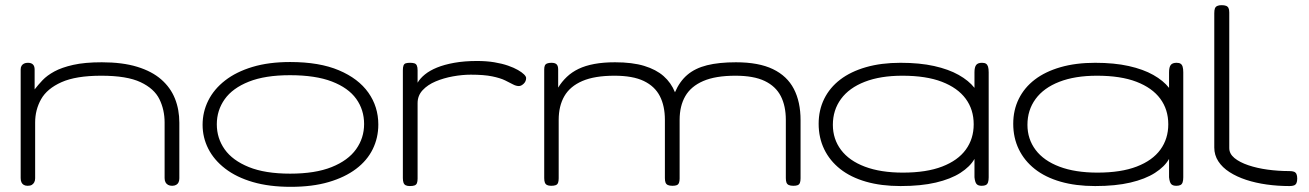

<svg xmlns="http://www.w3.org/2000/svg" viewBox="-20 -709 5065 743"><path d="M87 10Q78 10 72 6.5Q66 3 63 -3.5Q60 -10 60 -20V-440Q60 -449 63.5 -454.5Q67 -460 73 -463Q79 -466 88 -466Q94 -466 99 -464.5Q104 -463 107.5 -459.5Q111 -456 112.5 -451Q114 -446 114 -440V-363Q127 -380 144.5 -398.5Q162 -417 190.5 -432.5Q219 -448 263.5 -458Q308 -468 374 -468Q454 -468 511 -450.5Q568 -433 604 -401.5Q640 -370 657 -327.5Q674 -285 674 -234V-19Q674 -10 671 -3.5Q668 3 661.5 6.5Q655 10 646 10Q637 10 630.5 6.5Q624 3 620.5 -3.5Q617 -10 617 -20V-235Q617 -284 597 -325Q577 -366 524 -391Q471 -416 372 -416Q274 -416 218 -391Q162 -366 139 -325Q116 -284 116 -235V-19Q116 -10 112.5 -3.5Q109 3 103 6.5Q97 10 87 10Z M1105 14Q1022 14 958.5 -4.5Q895 -23 851.5 -56.5Q808 -90 786 -133.5Q764 -177 764 -226Q764 -276 786 -320Q808 -364 851 -397.5Q894 -431 957 -450Q1020 -469 1103 -469Q1216 -469 1291.5 -437Q1367 -405 1405.5 -350.5Q1444 -296 1444 -227Q1444 -176 1422.5 -132Q1401 -88 1358 -55.5Q1315 -23 1252 -4.5Q1189 14 1105 14ZM1103 -37Q1200 -37 1263.5 -62.5Q1327 -88 1358 -131.5Q1389 -175 1389 -229Q1389 -284 1358.5 -326.5Q1328 -369 1264.5 -393.5Q1201 -418 1102 -418Q1006 -418 943 -393Q880 -368 849.5 -325Q819 -282 819 -228Q819 -174 849.5 -131Q880 -88 943 -62.5Q1006 -37 1103 -37Z M1566 11Q1556 11 1550 8Q1544 5 1541.5 -2Q1539 -9 1539 -20V-437Q1539 -449 1541.5 -455.5Q1544 -462 1550 -464Q1556 -466 1567 -466Q1577 -466 1583.5 -464Q1590 -462 1593 -455.5Q1596 -449 1596 -437V-389Q1606 -406 1624.5 -421Q1643 -436 1671 -447.5Q1699 -459 1738 -466Q1777 -473 1826 -473Q1863 -473 1893 -468Q1923 -463 1946 -455Q1969 -447 1984.5 -438Q2000 -429 2008 -421Q2016 -413 2016 -407Q2016 -394 2006.5 -385Q1997 -376 1988 -376Q1977 -376 1965 -382.5Q1953 -389 1934.5 -398Q1916 -407 1884.5 -413.5Q1853 -420 1802 -420Q1769 -420 1733 -413.5Q1697 -407 1666 -394Q1635 -381 1615.5 -360Q1596 -339 1596 -310V-18Q1596 -7 1593.5 -0.5Q1591 6 1584.5 8.5Q1578 11 1566 11Z M2113 10Q2103 10 2097 7Q2091 4 2088.5 -2.5Q2086 -9 2086 -20V-440Q2086 -450 2088.5 -455.5Q2091 -461 2097.5 -463.5Q2104 -466 2114 -466Q2128 -466 2134 -460Q2140 -454 2140 -440V-370Q2154 -393 2173.5 -411.5Q2193 -430 2219 -442.5Q2245 -455 2280 -461.5Q2315 -468 2360 -468Q2427 -468 2473 -454Q2519 -440 2548 -414.5Q2577 -389 2592 -352Q2610 -394 2640 -419.5Q2670 -445 2716 -456.5Q2762 -468 2828 -468Q2916 -468 2971 -441.5Q3026 -415 3052 -365Q3078 -315 3078 -244V-19Q3078 -8 3075.5 -1.5Q3073 5 3067 7.5Q3061 10 3050 10Q3039 10 3032.5 7Q3026 4 3023.5 -2.5Q3021 -9 3021 -20V-245Q3021 -299 3001.5 -337Q2982 -375 2939.5 -395.5Q2897 -416 2826 -416Q2749 -416 2701.5 -395.5Q2654 -375 2632 -337Q2610 -299 2610 -245V-18Q2610 -8 2607.5 -1.5Q2605 5 2599 7.5Q2593 10 2582 10Q2571 10 2564.5 7Q2558 4 2555.5 -2.5Q2553 -9 2553 -20V-245Q2553 -299 2533.5 -337Q2514 -375 2471.5 -395.5Q2429 -416 2358 -416Q2281 -416 2233.5 -395.5Q2186 -375 2164 -337Q2142 -299 2142 -245V-19Q2142 -8 2139.5 -1.5Q2137 5 2130.5 7.5Q2124 10 2113 10Z M3779 10Q3765 10 3759 3Q3753 -4 3751 -23V-94Q3734 -64 3696.5 -40Q3659 -16 3601.5 -2.5Q3544 11 3465 11Q3390 11 3331 -6Q3272 -23 3231.5 -55Q3191 -87 3169.5 -131.5Q3148 -176 3148 -230Q3148 -283 3169.5 -326.5Q3191 -370 3231.5 -401Q3272 -432 3331 -449Q3390 -466 3465 -466Q3539 -466 3595 -453.5Q3651 -441 3690 -419Q3729 -397 3751 -369V-429Q3751 -449 3757.5 -457.5Q3764 -466 3780 -466Q3790 -466 3795.5 -462.5Q3801 -459 3803.5 -451Q3806 -443 3806 -429V-23Q3806 -11 3803.5 -3.5Q3801 4 3795 7Q3789 10 3779 10ZM3474 -41Q3565 -41 3626 -64.5Q3687 -88 3717.5 -130Q3748 -172 3748 -228Q3748 -285 3717 -327Q3686 -369 3625 -392.5Q3564 -416 3472 -416Q3387 -416 3326.5 -392.5Q3266 -369 3234.5 -326Q3203 -283 3203 -226Q3203 -171 3234.5 -129Q3266 -87 3327 -64Q3388 -41 3474 -41Z M4532 10Q4518 10 4512 3Q4506 -4 4504 -23V-94Q4487 -64 4449.5 -40Q4412 -16 4354.5 -2.5Q4297 11 4218 11Q4143 11 4084 -6Q4025 -23 3984.5 -55Q3944 -87 3922.5 -131.5Q3901 -176 3901 -230Q3901 -283 3922.5 -326.5Q3944 -370 3984.5 -401Q4025 -432 4084 -449Q4143 -466 4218 -466Q4292 -466 4348 -453.5Q4404 -441 4443 -419Q4482 -397 4504 -369V-429Q4504 -449 4510.5 -457.5Q4517 -466 4533 -466Q4543 -466 4548.5 -462.5Q4554 -459 4556.5 -451Q4559 -443 4559 -429V-23Q4559 -11 4556.5 -3.5Q4554 4 4548 7Q4542 10 4532 10ZM4227 -41Q4318 -41 4379 -64.5Q4440 -88 4470.5 -130Q4501 -172 4501 -228Q4501 -285 4470 -327Q4439 -369 4378 -392.5Q4317 -416 4225 -416Q4140 -416 4079.5 -392.5Q4019 -369 3987.5 -326Q3956 -283 3956 -226Q3956 -171 3987.5 -129Q4019 -87 4080 -64Q4141 -41 4227 -41Z M4970 11Q4925 11 4882 5Q4839 -1 4802.5 -13Q4766 -25 4738 -43Q4710 -61 4694.5 -85Q4679 -109 4679 -138V-658Q4679 -670 4681.5 -676.5Q4684 -683 4690.5 -686Q4697 -689 4707 -689Q4718 -689 4724.5 -686.5Q4731 -684 4734 -678Q4737 -672 4737 -661V-136Q4737 -114 4757 -97.5Q4777 -81 4811 -69.5Q4845 -58 4886 -52.5Q4927 -47 4969 -47Q4981 -47 4987.5 -44.5Q4994 -42 4997 -35.5Q5000 -29 5000 -18Q5000 -7 4997 -0.5Q4994 6 4987.5 8.5Q4981 11 4970 11Z"/></svg>

Font: Fredoka Expanded Light
Style: Regular
Weight: 300
Width: 7
Designer: Ben Nathan
Foundry: Milena B. Brandão, Ben Nathan
Version: Version 2.001